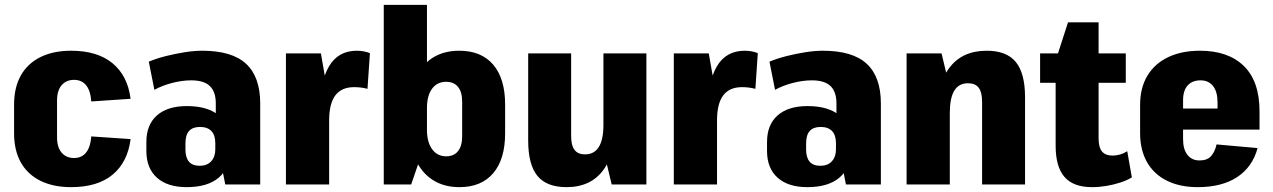

<svg xmlns="http://www.w3.org/2000/svg" viewBox="-20 -760 5246 791"><path d="M273 11Q199 11 146 -15.5Q93 -42 65.5 -91.5Q38 -141 38 -211V-329Q38 -399 65.5 -448.5Q93 -498 146 -524.5Q199 -551 273 -551Q381 -551 443.5 -499.5Q506 -448 518 -353L356 -342Q353 -386 335 -408.5Q317 -431 285 -431Q253 -431 234 -409Q215 -387 215 -346V-194Q215 -153 234 -131Q253 -109 285 -109Q317 -109 335 -132Q353 -155 356 -198L518 -187Q506 -92 444 -40.5Q382 11 273 11Z M869 -199V-334Q869 -382 844.5 -405.5Q820 -429 768 -429Q731 -429 690 -418.5Q649 -408 616 -390L593 -506Q627 -520 665.5 -529.5Q704 -539 742 -545Q780 -551 813 -551Q936 -551 994 -497Q1052 -443 1052 -334V0H908ZM749 11Q670 11 626.5 -28Q583 -67 583 -138V-175Q583 -246 626.5 -284.5Q670 -323 750 -323Q835 -323 881 -285Q927 -247 927 -176V-139Q927 -67 881 -28Q835 11 749 11ZM803 -77Q833 -77 850 -95.5Q867 -114 867 -145V-170Q867 -203 851 -220Q835 -237 804 -237Q774 -237 759 -220.5Q744 -204 744 -169V-144Q744 -111 758.5 -94Q773 -77 803 -77Z M1158 -540H1302L1336 -346V0H1158ZM1297 -295Q1297 -421 1335 -486Q1373 -551 1450 -551Q1464 -551 1478 -548.5Q1492 -546 1504 -541L1494 -394Q1468 -401 1439 -401Q1387 -401 1361.5 -367Q1336 -333 1336 -264Z M1873 11Q1809 11 1763 -18.5Q1717 -48 1692 -103Q1667 -158 1667 -235V-307Q1667 -384 1692 -438.5Q1717 -493 1762.5 -522Q1808 -551 1872 -551Q1963 -551 2012 -493.5Q2061 -436 2061 -329V-211Q2061 -104 2012 -46.5Q1963 11 1873 11ZM1561 -740H1739V-190L1674 0H1561ZM1818 -116Q1850 -116 1867 -137.5Q1884 -159 1884 -198V-341Q1884 -381 1867 -402Q1850 -423 1818 -423Q1781 -423 1760 -394.5Q1739 -366 1739 -315V-225Q1739 -174 1760.5 -145Q1782 -116 1818 -116Z M2333 -199Q2333 -161 2347 -142.5Q2361 -124 2390 -124Q2428 -124 2447 -154.5Q2466 -185 2466 -246L2519 -319V-273Q2519 -134 2467 -61.5Q2415 11 2314 11Q2232 11 2194 -35.5Q2156 -82 2156 -181V-540H2333ZM2643 0H2500L2466 -142V-540H2643Z M2756 -540H2900L2934 -346V0H2756ZM2895 -295Q2895 -421 2933 -486Q2971 -551 3048 -551Q3062 -551 3076 -548.5Q3090 -546 3102 -541L3092 -394Q3066 -401 3037 -401Q2985 -401 2959.5 -367Q2934 -333 2934 -264Z M3426 -199V-334Q3426 -382 3401.5 -405.5Q3377 -429 3325 -429Q3288 -429 3247 -418.5Q3206 -408 3173 -390L3150 -506Q3184 -520 3222.5 -529.5Q3261 -539 3299 -545Q3337 -551 3370 -551Q3493 -551 3551 -497Q3609 -443 3609 -334V0H3465ZM3306 11Q3227 11 3183.5 -28Q3140 -67 3140 -138V-175Q3140 -246 3183.5 -284.5Q3227 -323 3307 -323Q3392 -323 3438 -285Q3484 -247 3484 -176V-139Q3484 -67 3438 -28Q3392 11 3306 11ZM3360 -77Q3390 -77 3407 -95.5Q3424 -114 3424 -145V-170Q3424 -203 3408 -220Q3392 -237 3361 -237Q3331 -237 3316 -220.5Q3301 -204 3301 -169V-144Q3301 -111 3315.5 -94Q3330 -77 3360 -77Z M4026 -341Q4026 -380 4012 -398.5Q3998 -417 3968 -417Q3930 -417 3911.5 -386.5Q3893 -356 3893 -294L3837 -221V-267Q3837 -407 3890 -479Q3943 -551 4045 -551Q4127 -551 4165 -504.5Q4203 -458 4203 -359V0H4026ZM3715 -540H3859L3893 -398V0H3715Z M4479 11Q4402 11 4365.5 -31Q4329 -73 4329 -160V-510L4380 -668H4506V-190Q4506 -153 4520 -136Q4534 -119 4564 -119Q4579 -119 4594.5 -123.5Q4610 -128 4624 -137L4643 -29Q4623 -17 4595.5 -8Q4568 1 4538 6Q4508 11 4479 11ZM4265 -540H4618V-419H4265Z M4914 11Q4841 11 4787.5 -15.5Q4734 -42 4705.5 -92Q4677 -142 4677 -212V-328Q4677 -398 4707 -448Q4737 -498 4792.5 -524.5Q4848 -551 4924 -551Q5040 -551 5104.5 -488Q5169 -425 5169 -301V-226H4822V-313H5029L4996 -278V-338Q4996 -382 4977.5 -405.5Q4959 -429 4926 -429Q4892 -429 4873 -408Q4854 -387 4854 -347V-186Q4854 -145 4872 -122Q4890 -99 4922 -99Q4953 -99 4969 -116.5Q4985 -134 4992 -165L5161 -150Q5140 -72 5077 -30.5Q5014 11 4914 11Z"/></svg>

Font: Pathway Extreme Condensed ExtraBold
Style: Regular
Weight: 800
Width: 3
Version: Version 1.001;gftools[0.9.26]